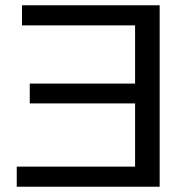

<svg xmlns="http://www.w3.org/2000/svg" viewBox="-20 -708 707 728"><path d="M585.4 -688V0H43.5V-76.2H492.2V-315.9H92.8V-391.1H492.2V-611.8H63.5V-688Z"/></svg>

Font: Arimo
Style: Regular
Weight: 400
Designer: Steve Matteson
Foundry: Monotype Imaging Inc.
Version: Version 1.33